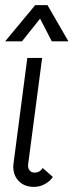

<svg xmlns="http://www.w3.org/2000/svg" viewBox="-21 -727 294 752"><path d="M114 -51Q135 -51 146 -69L186 -34Q176 -18 155.5 -6.5Q135 5 112 5Q72 5 49.5 -21Q27 -47 32 -87L86 -500H144L89 -82Q88 -68 95 -59.5Q102 -51 114 -51ZM117 -707H165L247 -565H182L136 -654L65 -565H-1Z"/></svg>

Font: Bellota Text
Style: Italic
Weight: 400
Italic angle: -7.5°
Designer: Kemie Guaida
Foundry: Kemie Guaida
Version: Version 4.001